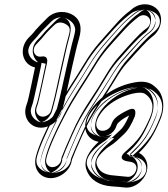

<svg xmlns="http://www.w3.org/2000/svg" viewBox="-20 -825 771 883"><path d="M426 -238C420 -250 420 -269 441 -300C461 -330 491 -354 530 -373C554 -385 623 -411 649 -392C680 -370 692 -336 670 -285C654 -248 639 -221 628 -204C605 -170 580 -148 555 -126C555 -126 517 -95 561 -84C565 -83 572 -82 573 -82C591 -80 599 -74 603 -68C618 -45 593 -8 565 -12C549 -14 529 -16 504 -18C459 -21 436 -37 426 -65C420 -81 423 -100 457 -131C467 -141 476 -148 485 -153C511 -169 525 -185 548 -206C569 -225 585 -253 600 -290C600 -290 616 -341 569 -319C546 -308 523 -295 509 -281C501 -273 496 -264 491 -250C481 -222 439 -213 426 -238ZM434 -173C393 -136 361 -89 378 -43C395 3 437 28 493 32C517 34 537 35 551 37C598 44 644 5 655 -37C665 -76 647 -108 619 -122C662 -163 687 -203 716 -272C735 -316 736 -358 719 -394C712 -409 699 -422 683 -434C661 -450 632 -452 599 -446C515 -431 444 -384 401 -324C374 -286 363 -242 380 -210C391 -190 409 -177 434 -173ZM197 -69C192 -76 190 -84 194 -100C203 -135 229 -200 281 -298C325 -382 363 -432 411 -512C456 -588 490 -618 543 -678C567 -705 587 -723 604 -737L617 -747C643 -767 677 -747 670 -718C667 -706 662 -701 653 -694L640 -684C620 -668 584 -629 526 -563C508 -543 487 -514 465 -477C444 -441 419 -401 390 -358C360 -313 333 -264 310 -211C287 -159 274 -129 270 -118C265 -104 263 -103 262 -94L261 -87C254 -59 214 -44 197 -69ZM310 -86 311 -91C322 -120 327 -131 356 -197C378 -247 403 -293 431 -335C460 -379 486 -419 508 -456C529 -491 547 -517 562 -533C621 -600 658 -638 668 -646L681 -657C718 -684 734 -740 708 -776C684 -809 630 -817 589 -785L576 -774C555 -759 531 -736 507 -708C453 -646 414 -610 368 -533C320 -452 281 -401 237 -316C186 -219 156 -149 145 -105C132 -53 160 -10 207 -6C253 -2 303 -40 310 -86ZM171 -565C139 -559 123 -595 146 -620L158 -633C166 -641 173 -649 180 -658C183 -662 202 -684 231 -711C248 -727 270 -723 287 -711C305 -699 303 -684 294 -654C282 -612 274 -571 263 -524C254 -487 231 -372 221 -339L215 -317C212 -307 208 -301 198 -295C170 -277 139 -299 148 -329L155 -350C161 -369 186 -491 191 -512C195 -527 196 -535 197 -540C198 -547 199 -570 171 -565ZM141 -515C137 -496 112 -374 107 -358L100 -337C85 -287 115 -246 155 -239C203 -231 250 -267 263 -309L269 -331C280 -366 303 -481 312 -519C323 -565 331 -605 343 -646C359 -700 349 -732 320 -753C286 -777 233 -777 199 -744C168 -713 151 -696 142 -685C137 -678 131 -671 125 -665L112 -652C63 -600 84 -527 141 -515ZM404 -226C410 -214 421 -205 432 -201C463 -190 502 -208 514 -242C518 -254 521 -258 526 -262V-263H527C536 -273 556 -285 574 -294C559 -260 547 -239 531 -225C506 -202 495 -189 472 -175C462 -169 451 -159 440 -149C405 -117 392 -86 403 -57C417 -19 452 3 502 7C526 9 546 10 561 12C576 14 590 10 601 3C625 -13 645 -50 624 -82C615 -96 598 -104 576 -107H575H574H572C598 -129 624 -154 649 -190C662 -209 677 -238 693 -276C718 -335 705 -383 664 -412C619 -444 541 -407 518 -395C477 -374 444 -348 421 -314C398 -280 392 -250 404 -226ZM438 -198C420 -201 410 -209 403 -222C393 -241 397 -276 421 -310C460 -364 526 -407 604 -421C634 -426 655 -424 668 -414C683 -403 691 -393 696 -383C710 -355 710 -321 693 -282C664 -214 642 -179 602 -141L577 -116L608 -100C626 -91 638 -70 631 -43C623 -12 585 16 554 12C539 10 519 9 495 7C445 3 415 -17 402 -51C391 -81 411 -119 451 -155L491 -190ZM176 -54C166 -68 165 -86 170 -106C180 -144 207 -211 259 -310C304 -396 342 -446 389 -525C436 -603 472 -636 524 -695C549 -723 570 -742 588 -756L602 -767C630 -789 666 -783 684 -759C693 -747 698 -730 694 -713C690 -695 678 -682 669 -675L655 -664C638 -651 604 -613 545 -546C528 -528 509 -500 487 -464C465 -428 440 -388 411 -344C382 -300 356 -252 333 -201C310 -150 298 -119 294 -109C287 -92 287 -94 286 -90L285 -82V-81C276 -47 240 -24 206 -33C195 -36 183 -43 176 -54ZM286 -90 287 -97 288 -100C299 -129 304 -141 333 -207C355 -258 381 -306 410 -349C439 -393 465 -433 487 -469C509 -505 527 -532 543 -550C602 -617 638 -655 652 -666L666 -677C695 -698 703 -739 687 -761C673 -781 636 -789 605 -765L591 -754C572 -740 549 -719 525 -692C470 -629 434 -595 389 -520C340 -438 302 -387 259 -304C208 -207 180 -140 170 -100C161 -62 178 -38 202 -32C204 -31 206 -31 209 -31C242 -28 282 -59 286 -90ZM171 -539C139 -535 113 -559 110 -588C108 -605 114 -622 128 -637L141 -650C148 -658 154 -665 160 -673C164 -678 184 -701 215 -729C243 -755 278 -747 301 -731C309 -725 317 -718 321 -708C331 -687 324 -667 318 -647C306 -606 298 -566 287 -518C279 -482 256 -369 245 -332L239 -310C234 -295 224 -282 211 -274C182 -255 147 -262 130 -288C121 -301 119 -319 124 -336L131 -357C136 -372 161 -497 166 -518C168 -528 170 -534 171 -539ZM146 -540C137 -542 131 -545 125 -550C106 -567 101 -603 130 -634L143 -648C150 -655 155 -662 161 -669C168 -678 186 -696 217 -727C241 -751 281 -751 306 -733C325 -720 333 -702 319 -653C307 -611 299 -570 288 -525C279 -486 255 -370 245 -338L239 -316C229 -284 193 -258 160 -264C158 -264 157 -265 155 -265C132 -272 114 -297 124 -330L131 -351C137 -372 162 -490 166 -509L171 -534ZM383 -231C373 -250 376 -275 399 -309C422 -342 456 -370 499 -392C519 -402 588 -437 656 -420C667 -417 677 -413 685 -407C727 -377 737 -335 714 -280C700 -246 687 -220 675 -202C674 -200 671 -197 670 -195C645 -159 618 -134 593 -112C591 -110 590 -110 587 -106C597 -104 612 -101 622 -96C635 -90 641 -83 645 -77C663 -49 653 -1 589 11C578 13 566 14 554 12C541 10 522 8 498 6C430 1 394 -27 382 -60C373 -83 382 -110 419 -144C430 -154 441 -163 452 -170C469 -180 479 -191 496 -207C470 -196 425 -194 399 -213C391 -218 386 -225 383 -231ZM446 -197 505 -189 472 -160C434 -126 408 -85 422 -48C437 -8 466 5 499 7C524 9 543 11 561 13C568 12 603 -9 611 -41C620 -75 600 -98 589 -104L562 -118L581 -135C621 -173 643 -210 672 -278C689 -319 691 -357 676 -388C670 -400 661 -409 647 -419C639 -425 635 -426 613 -422C547 -410 483 -371 443 -315C418 -281 411 -241 424 -217C433 -200 444 -197 446 -197ZM155 -60C147 -72 145 -86 150 -104C160 -141 186 -206 238 -305C283 -391 320 -441 368 -520C414 -598 450 -630 502 -689C527 -717 549 -736 567 -751L581 -762C601 -778 643 -787 677 -774C711 -761 719 -737 714 -715C711 -700 699 -688 690 -680L677 -669C661 -656 625 -619 566 -552C549 -534 530 -506 508 -469C487 -433 461 -393 432 -349C403 -305 377 -257 354 -205C331 -154 318 -123 314 -113C308 -97 307 -98 306 -92L305 -84C300 -63 274 -26 212 -31C181 -33 163 -48 155 -60ZM266 -88V-95L267 -96C278 -125 283 -137 312 -203C334 -254 360 -300 389 -343C418 -387 443 -427 465 -464C486 -500 505 -526 521 -544C580 -611 616 -649 631 -661L644 -672H645C671 -691 685 -740 666 -767C654 -784 644 -780 644 -780C641 -779 635 -777 626 -770L613 -759H612C594 -746 571 -724 547 -697C492 -635 456 -600 411 -525C362 -443 324 -393 280 -309C229 -212 200 -144 190 -102C178 -52 213 -31 214 -31C218 -31 260 -49 266 -88ZM152 -540C151 -535 149 -527 146 -515C141 -494 116 -370 111 -354L104 -333C97 -311 103 -288 133 -273C142 -269 154 -265 168 -264C195 -262 218 -270 232 -279C247 -289 255 -300 259 -313L266 -335C277 -370 299 -485 308 -521C319 -568 327 -609 339 -650C347 -679 354 -704 322 -726C315 -731 307 -736 296 -740C260 -753 214 -743 193 -724C162 -696 143 -673 139 -668C133 -660 126 -653 119 -645L106 -632C100 -625 97 -619 94 -613C85 -591 84 -548 152 -540ZM157 -539 190 -532 186 -512C182 -493 157 -373 151 -354L144 -333C131 -290 163 -264 169 -263C169 -263 196 -266 214 -301C216 -305 218 -308 219 -313L225 -335C235 -368 259 -483 268 -522C279 -568 286 -608 298 -650C313 -701 302 -726 285 -738C270 -749 263 -747 254 -743C250 -741 245 -737 239 -732C208 -701 190 -684 183 -675C177 -668 171 -660 164 -653L151 -640C107 -592 146 -541 157 -539Z"/></svg>

Font: AppleStorm
Style: XbdFaxIta
Weight: 800
Foundry: Cannot Into Space Fonts
Version: Version 1.01